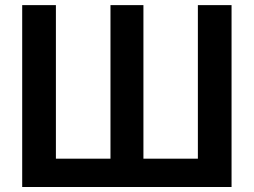

<svg xmlns="http://www.w3.org/2000/svg" viewBox="-20 -748 1015 768"><path d="M68.8 -727.5H203.6V-113.3H421.9V-727.5H553.7V-113.3H771.5V-727.5H906.2V0H68.8Z"/></svg>

Font: V-Inter
Style: SemiBold-600
Weight: 600
Designer: Rasmus Andersson
Foundry: rsms
Version: Version 4.000;git-4146feb